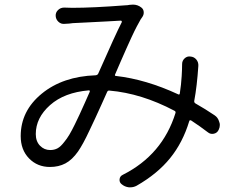

<svg xmlns="http://www.w3.org/2000/svg" viewBox="-20 -758 1027 820"><path d="M254.9 -152.3Q265.6 -165 276.4 -183.1Q287.1 -201.2 299.3 -226.1Q311.5 -251 319.8 -269Q328.1 -287.1 342.8 -319.8Q357.4 -352.5 363.3 -366.2Q364.3 -368.2 362.8 -370.6Q361.3 -373 359.4 -372.1Q254.9 -363.3 193.8 -309.1Q132.8 -254.9 132.8 -185.5Q132.8 -154.3 150.9 -135.7Q168.9 -117.2 194.3 -117.2Q211.9 -117.2 225.6 -124.5Q239.3 -131.8 254.9 -152.3ZM896.5 -265.6Q911.1 -255.9 916 -238.3Q918.9 -231.4 918.9 -224.6Q918.9 -213.9 914.1 -204.1Q908.2 -190.4 893.6 -187Q878.9 -183.6 867.2 -193.4Q834 -218.8 796.9 -243.2Q790 -247.1 788.1 -240.2Q760.7 -149.4 706.5 -82.5Q652.3 -15.6 563.5 35.2Q550.8 42 537.1 42Q534.2 42 530.3 42Q512.7 40 499 28.3Q489.3 20.5 490.7 7.3Q492.2 -5.9 504.9 -11.7Q673.8 -96.7 729.5 -275.4Q731.4 -282.2 724.6 -285.2Q584 -359.4 447.3 -371.1Q440.4 -372.1 437.5 -365.2Q431.6 -352.5 414.1 -313Q396.5 -273.4 386.7 -252.9Q377 -232.4 362.3 -201.2Q347.7 -169.9 335.9 -148.4Q324.2 -127 313.5 -111.3Q288.1 -75.2 259.3 -60.1Q230.5 -44.9 193.4 -44.9Q139.6 -44.9 104 -81.5Q68.4 -118.2 68.4 -176.8Q68.4 -284.2 158.2 -357.9Q248 -431.6 388.7 -436.5Q396.5 -437.5 399.4 -443.4Q474.6 -614.3 500 -663.1Q501 -666 499.5 -668Q498 -669.9 496.1 -669.9Q481.4 -668.9 435.5 -666.5Q389.6 -664.1 350.1 -662.1Q310.5 -660.2 291 -659.2Q286.1 -658.2 274.4 -657.2Q262.7 -656.2 256.8 -656.2Q241.2 -654.3 230 -664.6Q218.8 -674.8 217.8 -689.5Q216.8 -704.1 227.5 -714.8Q238.3 -725.6 253.9 -725.6Q266.6 -724.6 289.1 -724.6Q376 -724.6 516.6 -735.4Q524.4 -735.4 533.2 -737.3Q541 -738.3 547.9 -738.3Q568.4 -738.3 584 -725.6Q592.8 -718.8 593.8 -707Q594.7 -695.3 587.9 -685.5Q584 -680.7 581.1 -675.8Q574.2 -664.1 564.5 -645.5Q554.7 -627 542 -599.6Q529.3 -572.3 520.5 -552.2Q511.7 -532.2 495.1 -494.6Q478.5 -457 471.7 -440.4Q468.8 -433.6 475.6 -433.6Q603.5 -418.9 740.2 -355.5Q747.1 -351.6 748 -359.4Q753.9 -397.5 755.9 -432.6Q757.8 -462.9 757.8 -484.4Q757.8 -499 768.6 -508.8Q779.3 -518.6 793 -516.6Q808.6 -515.6 818.4 -503.9Q828.1 -492.2 827.1 -476.6Q821.3 -389.6 809.6 -327.1Q808.6 -320.3 814.5 -316.4Q857.4 -292 896.5 -265.6Z"/></svg>

Font: Gen Jyuu Gothic P Normal
Style: Regular
Weight: 300
Designer: [Source Han Sans]
Ryoko NISHIZUKA  (kana & ideographs); Paul D. Hunt (Latin, Greek & Cyrillic); Wenlong ZHANG  (bopomofo
Version: Version 1.002.20150607